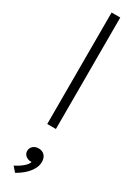

<svg xmlns="http://www.w3.org/2000/svg" viewBox="-274 -734 773 1074"><g transform="rotate(30 113.0 -197.0)"><path d="M85 0V-720H141V0ZM65.5 326.5 38.5 295.5Q67 281.5 88.8 263.2Q110.5 245 115.5 228Q101 229 89 223.8Q77 218.5 70 208.5Q63 198.5 63 186Q63 167 77 154.5Q91 142 112.5 142Q136.5 142 151 157.2Q165.5 172.5 165.5 200Q165.5 221.5 153.8 244Q142 266.5 119.5 287.8Q97 309 65.5 326.5Z"/></g></svg>

Font: Geologica Cursive Thin
Style: Regular
Weight: 250
Designer: Sindre Bremnes, Frode Helland
Foundry: Monokrom Skriftforlag AS
Version: Version 1.010;gftools[0.9.28]